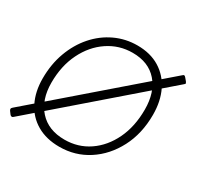

<svg xmlns="http://www.w3.org/2000/svg" viewBox="-138 -681 852 832"><g transform="rotate(30 287.5 -265.0)"><path d="M15 -3Q11 1 6.5 0Q2 -1 -1 -5L-10 -17Q-14 -22 -14 -26.5Q-14 -31 -8 -36L558 -525Q563 -530 566.5 -529Q570 -528 574 -523L585 -510Q588 -506 589 -503Q590 -500 585 -496ZM251 10Q186 10 138.5 -17.5Q91 -45 66 -95Q41 -145 41 -211Q41 -282 63 -342Q85 -402 124 -446.5Q163 -491 215 -515.5Q267 -540 326 -540Q391 -540 437.5 -511.5Q484 -483 509 -432Q534 -381 534 -313Q534 -219 496 -146Q458 -73 394 -31.5Q330 10 251 10ZM255 -28Q323 -28 376.5 -64.5Q430 -101 461 -165.5Q492 -230 492 -315Q492 -401 448 -451.5Q404 -502 324 -502Q257 -502 202 -465Q147 -428 115 -363Q83 -298 83 -214Q83 -129 128.5 -78.5Q174 -28 255 -28Z"/></g></svg>

Font: Libre Franklin Thin Thin
Style: Italic
Weight: 250
Italic angle: -8°
Version: Version 3.000